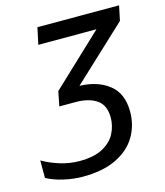

<svg xmlns="http://www.w3.org/2000/svg" viewBox="-109 -797 764 890"><g transform="rotate(-15 273.0 -352.0)"><path d="M178 10Q136 10 89 -0.5Q42 -11 7 -30V-114Q45 -92 91 -78Q137 -64 183 -64Q253 -64 295 -87Q337 -110 355.5 -146Q374 -182 374 -222Q374 -281 336.5 -307Q299 -333 235 -333H157L171 -403L416 -634H137L154 -714H546L531 -643L272 -401Q357 -399 412.5 -356Q468 -313 468 -225Q468 -160 436.5 -106.5Q405 -53 340.5 -21.5Q276 10 178 10Z"/></g></svg>

Font: Noto Sans
Style: Italic
Weight: 400
Italic angle: -12°
Designer: Monotype Design Team
Foundry: Monotype Imaging Inc.
Version: Version 2.013; ttfautohint (v1.8.4.7-5d5b)